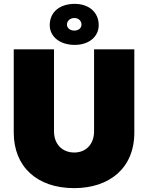

<svg xmlns="http://www.w3.org/2000/svg" viewBox="-20 -955 765 992"><path d="M366 -723C440 -723 490 -766 490 -825C490 -892 439 -935 366 -935C289 -935 237 -893 237 -825C237 -766 289 -723 366 -723ZM364 -797C342 -797 326 -810 326 -828C326 -847 342 -862 364 -862C386 -862 401 -847 401 -828C401 -810 386 -797 364 -797ZM363 17C544 17 674 -85 674 -270V-700H466V-276C466 -211 425 -167 364 -167C301 -167 259 -211 259 -276V-700H51V-270C51 -94 171 17 363 17Z"/></svg>

Font: Fixel Display Black
Style: Regular
Weight: 900
Designer: AlfaBravo + MacPaw
Foundry: Kyrylo Tkachov, Marchela Mozhyna, Serhii Makarenko, Maria Weinstein, Zakhar Kryvoshyya
Version: Version 1.211